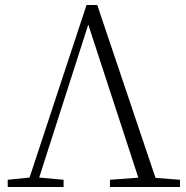

<svg xmlns="http://www.w3.org/2000/svg" viewBox="-20 -750 747 770"><path d="M11 0V-29L108 -39H125L235 -29V0ZM86 0 327 -730H370L616 0H547L324 -682H344L339 -667L125 0ZM421 0V-29L555 -39H572L702 -29V0Z"/></svg>

Font: Noto Serif JP
Style: Regular
Weight: 200
Designer: Ryoko NISHIZUKA 西塚涼子 (kana & ideographs); Frank Grießhammer (Latin, Greek & Cyrillic); Wenlong ZHANG 张文龙 (bopomofo); San
Foundry: Adobe
Version: Version 2.001;hotconv 1.1.0;makeotfexe 2.6.0